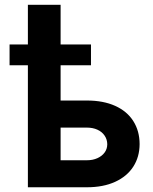

<svg xmlns="http://www.w3.org/2000/svg" viewBox="-20 -791 646 811"><path d="M364.3 -515.4H20.4V-603.1H364.3ZM569.7 -182.5Q569.5 -128.2 543 -87.1Q516.6 -46 466.4 -23Q416.2 0 347.4 0H97.8V-770.7H236V-114.1H347.4Q372 -114.1 391.4 -122.9Q410.9 -131.7 421.9 -146.8Q432.9 -161.9 433.1 -181.5Q432.9 -201.9 421.9 -218.1Q410.9 -234.4 391.4 -243.2Q372 -252 347.4 -252H188.9V-366.4H347.4Q416.3 -366.4 466.5 -343.8Q516.6 -321.2 543 -279.6Q569.5 -238 569.7 -182.5Z"/></svg>

Font: Pretendard Variable
Style: Regular
Weight: 400
Designer: Base glyphs from Inter by Rasmus Andersson; Hangul glyphs from Noto Sans CJK(Source Han Sans) by Jang Soo-young and Kang
Foundry: Kil Hyung-jin
Version: Version 1.100;FEAKit 1.0